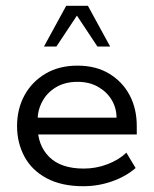

<svg xmlns="http://www.w3.org/2000/svg" viewBox="-20 -634 532 664"><path d="M268 10Q193 10 141.5 -17.5Q90 -45 64.5 -92.5Q39 -140 39 -198Q39 -257 64.5 -304Q90 -351 137 -379Q184 -407 248 -407Q312 -407 358 -379Q404 -351 428.5 -304.5Q453 -258 453 -198V-169H83V-227H383Q383 -260 366.5 -288Q350 -316 319.5 -333.5Q289 -351 248 -351Q205 -351 174 -332.5Q143 -314 126.5 -283.5Q110 -253 110 -218V-198Q110 -131 150.5 -91Q191 -51 270 -51Q312 -51 351.5 -66Q391 -81 417 -106L449 -53Q416 -24 368 -7Q320 10 268 10ZM132 -473 209 -614H284L361 -473H317L246 -580L175 -473Z"/></svg>

Font: Rokkitt
Style: Regular
Weight: 400
Designer: Vernon Adams
Foundry: Vernon Adams
Version: Version 3.103